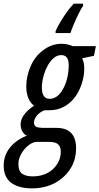

<svg xmlns="http://www.w3.org/2000/svg" viewBox="-86 -786 542 1046"><path d="M216.8 -606V-616.2Q226.6 -638.7 243.2 -666.7Q259.8 -694.8 278.8 -721.2Q297.9 -747.6 315.9 -766.1H366.2L366.7 -754.4Q356.4 -739.7 342.5 -711.7Q328.6 -683.6 316.2 -654.3Q303.7 -625 297.9 -606ZM92.8 240.2Q15.6 240.7 -25.4 209.5Q-66.4 178.2 -65.9 114.3Q-65.4 60.5 -32.2 18.6Q1 -23.4 60.1 -46.9Q44.9 -53.7 35.6 -70.3Q26.4 -86.9 26.4 -107.9Q26.4 -134.3 44.4 -159.9Q62.5 -185.5 99.6 -210.4Q80.6 -223.1 68.8 -250.2Q57.1 -277.3 57.1 -315.4Q57.1 -369.6 80.3 -423.8Q103.5 -478 147 -510.7Q167.5 -527.3 193.6 -537.4Q219.7 -547.4 248 -547.4Q270 -547.4 285.4 -543.2Q300.8 -539.1 310.1 -534.7H436.5L425.8 -481.9L361.3 -468.3Q367.7 -457.5 370.4 -442.9Q373 -428.2 373 -411.1Q373 -369.6 357.7 -325Q342.3 -280.3 315.9 -248.5Q291.5 -219.2 258.1 -202.4Q224.6 -185.5 184.1 -185.5Q172.4 -185.5 163.6 -185.3Q154.8 -185.1 150.9 -183.1Q124.5 -170.9 111.8 -152.3Q99.1 -133.8 99.1 -118.2Q99.1 -101.6 112.8 -94.2Q118.2 -92.3 126 -91.1Q133.8 -89.8 143.6 -89.4H219.7Q259.3 -89.4 283.2 -75.7Q307.1 -62 317.9 -37.1Q328.6 -12.2 328.6 21.5Q328.6 77.6 303.7 122.8Q278.8 168 237.3 195.8Q208 217.3 170.7 228.5Q133.3 239.7 92.8 240.2ZM96.2 174.8Q124.5 174.3 150.6 165.8Q176.8 157.2 196.8 140.1Q218.3 123 231.7 96.9Q245.1 70.8 245.1 42Q245.1 29.3 242.2 18.8Q239.3 8.3 231 0.5Q224.1 -5.9 211.7 -9.5Q199.2 -13.2 180.2 -13.2H116.2Q93.3 -13.2 69.6 5.4Q45.9 23.9 30 51.8Q14.2 79.6 14.2 107.4Q14.2 146.5 35.6 161.1Q57.1 175.8 96.2 174.8ZM184.6 -247.6Q212.4 -247.6 234.4 -269.8Q256.3 -292 270.5 -329.1Q284.7 -366.2 287.6 -410.6Q289.6 -432.6 287.1 -449Q284.7 -465.3 276.4 -474.6Q271.5 -480 264.4 -482.9Q257.3 -485.8 247.6 -485.8Q226.1 -485.8 207.8 -470.7Q189.5 -455.6 175.5 -431.4Q161.6 -407.2 153.1 -379.2Q144.5 -351.1 142.6 -324.7Q141.6 -308.1 142.8 -293.9Q144 -279.8 148.9 -270Q158.7 -247.6 184.6 -247.6Z"/></svg>

Font: Open Sans Condensed Medium
Style: Italic
Weight: 500
Width: 3
Italic angle: -12°
Designer: Monotype Design Team
Foundry: Monotype Imaging Inc.
Version: Version 3.000